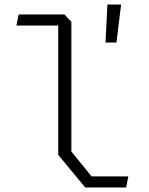

<svg xmlns="http://www.w3.org/2000/svg" viewBox="-20 -829 660 849"><path d="M237.5 -144V-734L256.5 -716H52.5L62.5 -765H265L295.5 -732.5V-159L385 -49H547.5L537.5 0H357ZM455 -809H515.5L495 -641H446.5Z"/></svg>

Font: Monaspace Krypton Var
Style: Regular
Weight: 400
Designer: Riley Cran and the Lettermatic Team
Version: Version 1.101 (Monaspace Krypton Var)